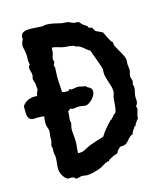

<svg xmlns="http://www.w3.org/2000/svg" viewBox="-118 -815 805 936"><g transform="rotate(-15 284.0 -347.5)"><path d="M539 -353C539 -363 533 -371 533 -380C533 -391 539 -400 539 -411C539 -421 536 -430 536 -440C536 -447 537 -454 537 -461C537 -481 509 -518 497 -545C495 -551 497 -558 494 -564L488 -568C486 -570 468 -604 462 -619C451 -628 436 -630 426 -638C419 -645 419 -659 407 -659C396 -659 399 -666 394 -671C388 -676 381 -678 375 -684C369 -688 365 -697 359 -700C354 -702 340 -701 333 -703C325 -705 318 -711 310 -713C300 -715 289 -714 278 -716C251 -722 229 -729 201 -729C195 -729 190 -726 184 -726C162 -726 140 -729 118 -729C100 -729 74 -725 74 -699C74 -697 74 -695 75 -693C71 -682 65 -671 65 -659C65 -647 73 -626 73 -605C73 -597 72 -589 72 -581C72 -575 75 -569 75 -563V-561C70 -556 68 -553 68 -546C68 -533 75 -521 75 -509C75 -502 71 -496 71 -488L72 -487C72 -479 77 -472 78 -464C80 -455 78 -445 81 -435C77 -425 71 -416 71 -405V-403C69 -404 66 -405 64 -405C37 -405 13 -399 -5 -373V-359C-5 -334 -8 -301 27 -301C34 -301 40 -302 47 -302C58 -302 67 -301 78 -300C76 -287 75 -275 75 -263C75 -249 84 -236 84 -222C84 -213 81 -205 81 -196V-179C81 -168 75 -160 75 -151C75 -146 78 -142 78 -136C78 -131 77 -126 77 -121C77 -111 81 -101 81 -91C81 -73 77 -56 77 -39C77 6 110 24 112 24C115 24 119 23 123 23C128 23 134 24 142 26L146 32C148 34 152 34 155 34C164 34 172 29 181 29C190 29 198 32 207 32C224 32 254 24 275 16C289 10 302 -1 317 -6L318 -7C320 -7 323 -6 325 -6H326L330 -13C341 -19 362 -31 375 -32C380 -44 388 -55 400 -61H406C437 -61 440 -84 462 -100C468 -105 471 -96 475 -113L491 -139H497V-145C504 -153 508 -164 517 -171V-176C517 -193 526 -203 526 -219C526 -223 525 -228 523 -232C531 -238 533 -248 533 -257C533 -263 532 -269 532 -275C532 -291 539 -307 539 -322C539 -328 536 -333 536 -339C536 -344 539 -348 539 -353ZM340 -355C340 -373 328 -377 317 -383L312 -389L309 -390C296 -390 286 -396 273 -396C262 -396 251 -392 240 -392C237 -392 235 -396 232 -396C226 -388 223 -388 214 -388C207 -388 200 -389 193 -391C192 -417 189 -444 189 -470C189 -484 191 -498 191 -513C191 -518 188 -523 188 -529C188 -534 194 -537 194 -542C194 -547 191 -552 191 -558C191 -570 199 -582 199 -594C199 -609 200 -605 201 -613H204C224 -612 242 -602 262 -600C280 -598 305 -599 317 -587H319C340 -587 358 -560 378 -551C383 -538 414 -454 414 -448C414 -442 413 -436 413 -430C413 -397 436 -363 436 -329C436 -320 431 -312 429 -303C426 -286 426 -238 417 -226C414 -222 409 -222 407 -219C397 -204 402 -211 394 -206V-200H388C366 -178 346 -155 330 -129C328 -129 265 -109 259 -106C238 -98 223 -83 200 -83C197 -83 194 -83 191 -84C191 -103 195 -122 195 -141C195 -162 191 -181 191 -202C191 -216 196 -225 197 -239C195 -240 194 -242 194 -245C194 -258 197 -271 197 -285V-295C198 -294 199 -295 201 -295C204 -295 205 -302 211 -302C215 -302 219 -299 223 -299C234 -299 244 -302 255 -302C266 -302 276 -298 287 -298C306 -298 340 -330 340 -355Z"/></g></svg>

Font: Margarine
Style: Regular
Weight: 400
Designer: Astigmatic (AOETI)
Foundry: Astigmatic (AOETI)
Version: Version 1.000